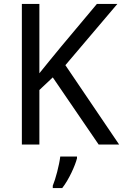

<svg xmlns="http://www.w3.org/2000/svg" viewBox="-20 -734 625 975"><path d="M585 0 312 -403 576 -714H472L291 -498C254 -453 216 -407 180 -362V-714H91V0H180V-277L248 -341L481 0ZM371 61H286C281 104 262 176 248 209V221H296C330 178 362 106 371 70Z"/></svg>

Font: Noto Sans Thai
Style: Regular
Weight: 400
Designer: Monotype Design Team
Foundry: Monotype Imaging Inc.
Version: Version 1.901